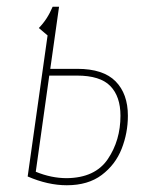

<svg xmlns="http://www.w3.org/2000/svg" viewBox="-20 -539 446 569"><path d="M359 -196Q359 -145 340.5 -98Q322 -51 281.5 -20.5Q241 10 178 10Q122 10 62 -16L121 -434L95 -456Q120 -481 136 -519H155L129 -335H209Q286 -335 322.5 -298Q359 -261 359 -196ZM337 -196Q337 -253 307 -284Q277 -315 208 -315H126L86 -30Q132 -11 178 -11Q262 -12 299.5 -67.5Q337 -123 337 -196Z"/></svg>

Font: Fira Sans Extra Condensed Thin
Style: Italic
Weight: 250
Width: 3
Italic angle: -8°
Designer: Carrois Corporate & Edenspiekermann AG
Foundry: Carrois Corporate GbR & Edenspiekermann AG
Version: Version 4.203